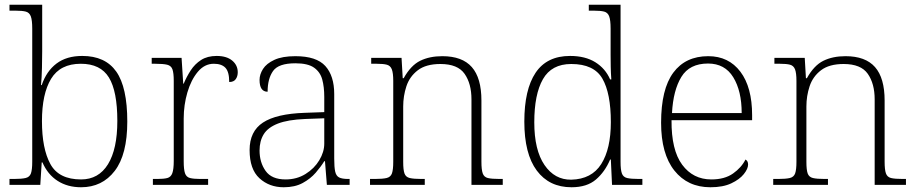

<svg xmlns="http://www.w3.org/2000/svg" viewBox="-20 -780 3869 810"><path d="M322 10Q265 10 223 -17Q181 -44 159 -95H156L150 0H20V-25H38Q71 -25 88 -29Q105 -33 110.5 -48.5Q116 -64 116 -98V-659Q116 -695 110 -711Q104 -727 89 -731Q74 -735 46 -735H20V-760H158V-563Q158 -535 157 -493Q156 -451 153 -421H156Q176 -480 218.5 -512Q261 -544 327 -544Q424 -544 470.5 -478Q517 -412 517 -267Q517 -128 464 -59Q411 10 322 10ZM322 -23Q396 -23 435.5 -87Q475 -151 475 -270Q475 -395 439.5 -453Q404 -511 321 -511Q234 -511 195.5 -447.5Q157 -384 157 -269Q157 -153 192.5 -88Q228 -23 322 -23Z M625 0V-25H643Q671 -25 686 -29Q701 -33 707 -49.5Q713 -66 713 -101V-439Q713 -472 707.5 -487.5Q702 -503 685 -507Q668 -511 635 -511H620V-536H746L753 -427H755Q767 -456 784.5 -483Q802 -510 828.5 -527Q855 -544 894 -544Q936 -544 959.5 -524.5Q983 -505 983 -475Q983 -458 974.5 -446Q966 -434 947 -434Q947 -477 931 -494Q915 -511 882 -511Q843 -511 814.5 -477Q786 -443 770.5 -390Q755 -337 755 -280V-100Q755 -65 760.5 -49Q766 -33 781.5 -29Q797 -25 825 -25H858V0Z M1177 10Q1116 10 1074.5 -28Q1033 -66 1033 -147Q1033 -226 1089.5 -263Q1146 -300 1265 -304L1348 -307V-371Q1348 -413 1339.5 -444.5Q1331 -476 1305 -494.5Q1279 -513 1226 -513Q1155 -513 1132 -480.5Q1109 -448 1109 -393Q1075 -393 1075 -443Q1075 -466 1089.5 -489Q1104 -512 1137.5 -527.5Q1171 -543 1226 -543Q1315 -543 1352.5 -501.5Q1390 -460 1390 -383V-111Q1390 -75 1394 -56.5Q1398 -38 1410.5 -31.5Q1423 -25 1449 -25H1455V0H1359L1351 -100H1348Q1334 -77 1312 -51.5Q1290 -26 1257 -8Q1224 10 1177 10ZM1185 -23Q1232 -23 1269 -46Q1306 -69 1327 -104Q1348 -139 1348 -174V-281L1267 -278Q1194 -275 1152 -258.5Q1110 -242 1092.5 -213.5Q1075 -185 1075 -145Q1075 -95 1100.5 -59Q1126 -23 1185 -23Z M1541 0V-25H1561Q1594 -25 1611 -29Q1628 -33 1633.5 -48.5Q1639 -64 1639 -98V-439Q1639 -472 1633 -487.5Q1627 -503 1612 -507Q1597 -511 1569 -511H1546V-536H1674L1679 -450H1683Q1713 -504 1752.5 -523.5Q1792 -543 1846 -543Q1930 -543 1970.5 -497Q2011 -451 2011 -356V-98Q2011 -64 2016.5 -48.5Q2022 -33 2038 -29Q2054 -25 2088 -25H2101V0H1969V-361Q1969 -427 1940 -468.5Q1911 -510 1838 -510Q1777 -510 1742.5 -483.5Q1708 -457 1694.5 -416Q1681 -375 1681 -331V-97Q1681 -63 1686.5 -48Q1692 -33 1708.5 -29Q1725 -25 1758 -25H1772V0Z M2391 10Q2297 10 2244.5 -60.5Q2192 -131 2192 -267Q2192 -402 2239.5 -473Q2287 -544 2385 -544Q2449 -544 2491.5 -517.5Q2534 -491 2554 -445H2559Q2557 -472 2556.5 -499.5Q2556 -527 2556 -548V-659Q2556 -695 2550 -711Q2544 -727 2529 -731Q2514 -735 2486 -735H2464V-760H2598V-97Q2598 -64 2603.5 -48.5Q2609 -33 2625.5 -29Q2642 -25 2676 -25H2690V0H2562L2557 -107H2554Q2532 -55 2494 -22.5Q2456 10 2391 10ZM2390 -22Q2476 -24 2516.5 -88Q2557 -152 2557 -265Q2557 -386 2521.5 -448Q2486 -510 2390 -510Q2307 -510 2270.5 -446Q2234 -382 2234 -264Q2234 -147 2277 -84Q2320 -21 2390 -22Z M2977 10Q2881 10 2825 -60.5Q2769 -131 2769 -262Q2769 -404 2820.5 -473.5Q2872 -543 2968 -543Q3054 -543 3103.5 -477.5Q3153 -412 3153 -294V-273H2813Q2812 -147 2858 -85Q2904 -23 2981 -23Q3037 -23 3072.5 -48Q3108 -73 3125 -107Q3136 -101 3136 -86Q3136 -68 3118 -45.5Q3100 -23 3065 -6.5Q3030 10 2977 10ZM3109 -303Q3109 -396 3073.5 -454Q3038 -512 2967 -512Q2889 -512 2854.5 -455.5Q2820 -399 2815 -303Z M3242 0V-25H3262Q3295 -25 3312 -29Q3329 -33 3334.5 -48.5Q3340 -64 3340 -98V-439Q3340 -472 3334 -487.5Q3328 -503 3313 -507Q3298 -511 3270 -511H3247V-536H3375L3380 -450H3384Q3414 -504 3453.5 -523.5Q3493 -543 3547 -543Q3631 -543 3671.5 -497Q3712 -451 3712 -356V-98Q3712 -64 3717.5 -48.5Q3723 -33 3739 -29Q3755 -25 3789 -25H3802V0H3670V-361Q3670 -427 3641 -468.5Q3612 -510 3539 -510Q3478 -510 3443.5 -483.5Q3409 -457 3395.5 -416Q3382 -375 3382 -331V-97Q3382 -63 3387.5 -48Q3393 -33 3409.5 -29Q3426 -25 3459 -25H3473V0Z"/></svg>

Font: Noto Serif Malayalam ExtraLight
Style: Regular
Weight: 200
Designer: Indian type Foundry, Jelle Bosma, Monotype Design Team
Foundry: Monotype Imaging Inc.
Version: Version 2.104; ttfautohint (v1.8.4.7-5d5b)